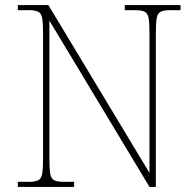

<svg xmlns="http://www.w3.org/2000/svg" viewBox="-20 -734 771 754"><path d="M50 0V-20H93Q118 -20 130 -26Q142 -32 145.5 -51Q149 -70 149 -108V-606Q149 -645 145.5 -663.5Q142 -682 130 -688Q118 -694 93 -694H50V-714H170L567 -55V-606Q567 -645 563.5 -663.5Q560 -682 548 -688Q536 -694 511 -694H470V-714H689V-694H648Q623 -694 611 -688Q599 -682 595.5 -663.5Q592 -645 592 -606V0H567L174 -653V-108Q174 -70 177.5 -51Q181 -32 193 -26Q205 -20 230 -20H271V0Z"/></svg>

Font: Noto Serif Khmer Thin
Style: Regular
Weight: 250
Version: Version 2.003